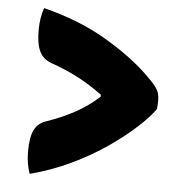

<svg xmlns="http://www.w3.org/2000/svg" viewBox="-47 -649 694 696"><g transform="rotate(5 300.0 -300.5)"><path d="M525 -273Q504 -243 462 -204.5Q420 -166 362 -126Q304 -86 233.5 -52.5Q163 -19 86 1Q73 -35 73 -79Q73 -131 86 -157.5Q99 -184 129 -194Q182 -212 229 -237Q276 -262 318 -300V-307Q274 -340 227.5 -364Q181 -388 129 -406Q99 -417 86 -444Q73 -471 73 -522Q73 -545 76.5 -565.5Q80 -586 86 -602Q215 -570 313 -512.5Q411 -455 474 -394Q499 -370 510 -355.5Q521 -341 524 -329.5Q527 -318 527 -303Q527 -296 526.5 -288.5Q526 -281 525 -273Z"/></g></svg>

Font: Recursive Sn Csl St Blk
Style: Regular
Weight: 900
Version: Version 1.079;hotconv 1.0.112;makeotfexe 2.5.65598; ttfautoh